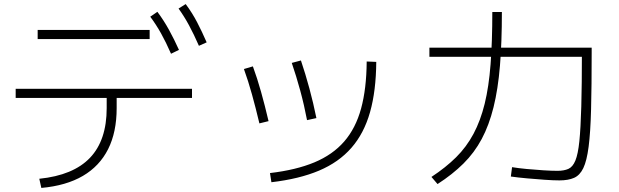

<svg xmlns="http://www.w3.org/2000/svg" viewBox="-20 -875 3040 943"><path d="M173 3Q340 -14 422 -100Q504 -186 504 -344V-394H57V-439H923V-394H553V-344Q553 -226 511 -142.5Q469 -59 387 -11Q305 37 183 48ZM165 -683V-728H715V-683ZM820 -611Q795 -668 771 -711Q747 -754 718 -793L753 -817Q785 -774 810 -728.5Q835 -683 859 -630ZM957 -650Q932 -707 908.5 -750.5Q885 -794 857 -833L892 -855Q924 -812 948 -766Q972 -720 995 -667Z M1306 -25Q1434 -40 1524 -77.5Q1614 -115 1670.5 -180Q1727 -245 1753.5 -342Q1780 -439 1781 -573L1828 -571Q1827 -429 1797.5 -324.5Q1768 -220 1706 -149Q1644 -78 1547 -37Q1450 4 1313 20ZM1254 -269Q1236 -345 1217.5 -411.5Q1199 -478 1178 -536L1222 -549Q1243 -492 1262 -424.5Q1281 -357 1299 -280ZM1488 -285Q1474 -359 1454.5 -430.5Q1435 -502 1413 -566L1458 -578Q1480 -513 1499.5 -441Q1519 -369 1534 -295Z M2728 11Q2699 11 2656 8Q2613 5 2568.5 1Q2524 -3 2489 -8L2495 -54Q2525 -49 2567 -45Q2609 -41 2650 -38.5Q2691 -36 2718 -36Q2750 -36 2771.5 -45.5Q2793 -55 2806 -86.5Q2819 -118 2825.5 -181.5Q2832 -245 2835 -352Q2838 -459 2838 -621L2862 -596H2089V-641H2886V-618Q2886 -450 2883 -337Q2880 -224 2871 -154.5Q2862 -85 2845 -49.5Q2828 -14 2799.5 -1.5Q2771 11 2728 11ZM2099 -6Q2169 -52 2220 -102.5Q2271 -153 2305.5 -217.5Q2340 -282 2360.5 -365.5Q2381 -449 2389.5 -560Q2398 -671 2398 -816H2445Q2445 -667 2435.5 -552Q2426 -437 2404 -348.5Q2382 -260 2346 -192.5Q2310 -125 2256 -71.5Q2202 -18 2129 29Z"/></svg>

Font: M PLUS 2 Thin Light
Style: Regular
Weight: 300
Version: Version 1.001